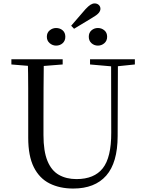

<svg xmlns="http://www.w3.org/2000/svg" viewBox="-20 -1069 837 1105"><path d="M302.7 -806.5Q282.6 -806.5 266.1 -820.4Q249.6 -834.4 249.6 -857.4Q249.6 -881.1 266.1 -894.4Q282.6 -907.8 302.7 -907.8Q325.2 -907.8 340.6 -894.4Q356 -881.1 356 -857.4Q356 -834.4 340.6 -820.4Q325.2 -806.5 302.7 -806.5ZM406.2 -903.4 389.6 -920.9 472 -1016.2Q489.2 -1034.5 501.1 -1041.9Q512.9 -1049.3 524.8 -1049.3Q538.9 -1049.3 548.5 -1040.6Q558 -1031.8 558 -1018.1Q558 -1006.1 547.5 -993.8Q537 -981.6 510.7 -966.6ZM543.5 -806.5Q522.2 -806.5 506.6 -820.4Q491 -834.4 491 -857.4Q491 -881.1 506.6 -894.4Q522.2 -907.8 543.5 -907.8Q564.6 -907.8 580.6 -894.4Q596.6 -881.1 596.6 -857.4Q596.6 -834.4 580.6 -820.4Q564.6 -806.5 543.5 -806.5ZM401.2 16.1Q323.9 16.1 265.4 -13.2Q206.9 -42.4 174.6 -106.7Q142.4 -171.1 142.4 -276.5V-391Q142.4 -475.8 142.3 -560.2Q142.2 -644.6 140 -728H232.2Q231.2 -645.4 230.7 -561.2Q230.2 -477 230.2 -391V-291.5Q230.2 -198.9 253 -143.1Q275.8 -87.3 318.7 -62.8Q361.7 -38.3 420.2 -38.3Q522.2 -38.3 571.4 -100.5Q620.6 -162.6 620.2 -305.7L619.4 -728H658.7L657.1 -285.6Q656.7 -132.5 591.2 -58.2Q525.7 16.1 401.2 16.1ZM45.5 -698V-728H340.7V-698L201.1 -686.9H179.8ZM498.2 -698V-728H756.2V-698L647.1 -686.7H626.2Z"/></svg>

Font: Early Summer Mincho VF
Style: Regular
Weight: 250
Designer: GuiWonder
Version: Version 1.002